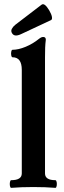

<svg xmlns="http://www.w3.org/2000/svg" viewBox="-20 -905 310 929"><path d="M34.2 -33.2Q85.4 -33.2 85.4 -65.9V-566.9Q85.4 -597.4 74.2 -612.7Q63 -627.9 40.5 -627.9Q36.1 -627.9 34.4 -637Q32.7 -646 34.4 -655Q36.1 -664.1 40.5 -664.1Q68.8 -664.1 103.8 -678.5Q138.7 -692.9 168.9 -717.3Q175.3 -722.2 179.7 -724.1Q184.1 -726.1 189.7 -726.1Q195.3 -726.1 198.5 -722.8Q201.7 -719.5 201.7 -712.9Q199.2 -692.9 198.5 -674.1Q197.8 -655.3 197.8 -627.9V-65.9Q197.8 -33.2 248 -33.2Q252.4 -33.2 254.2 -23.9Q255.9 -14.6 254.2 -5.4Q252.4 3.9 248 3.9Q200.7 0 141.1 0Q81.5 0 34.2 3.9Q29.8 3.9 28.1 -5.4Q26.4 -14.6 28.1 -23.9Q29.8 -33.2 34.2 -33.2ZM38.1 -744.6Q31.7 -754.9 37.4 -765.6Q43 -776.4 54.2 -785.2L181.2 -882.3Q188.5 -887.7 197.8 -880.6Q207 -873.5 217.8 -855.5Q229 -836.4 231.2 -823.5Q233.4 -810.5 226.6 -807.6L81.5 -739.7Q65.9 -732.4 54.9 -733.4Q43.9 -734.4 38.1 -744.6Z"/></svg>

Font: Junicode Two Beta VF
Style: Regular
Weight: 400
Designer: Peter S. Baker
Foundry: Briery Creek Software
Version: Version 1.031 beta; ttfautohint (v1.8.1.43-b0c9)